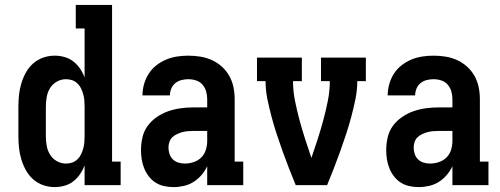

<svg xmlns="http://www.w3.org/2000/svg" viewBox="-20 -755 2040 783"><path d="M203 8Q179 8 156 0Q133 -8 115 -24Q97 -40 85.5 -61Q74 -82 67 -105Q60 -128 57.5 -152Q55 -176 55 -200V-320Q55 -344 57.5 -368Q60 -392 67 -415Q74 -438 85.5 -459Q97 -480 115 -496Q133 -512 156 -520Q179 -528 203 -528Q223 -528 243 -522.5Q263 -517 279 -504.5Q295 -492 306.5 -475Q318 -458 325 -439V-639H289V-735H437V-96H472V0H325V-81Q318 -62 306.5 -45Q295 -28 279 -15.5Q263 -3 243 2.5Q223 8 203 8ZM249 -88Q262 -88 274 -92Q286 -96 295.5 -105Q305 -114 310.5 -125.5Q316 -137 319.5 -149.5Q323 -162 324 -174.5Q325 -187 325 -200V-320Q325 -333 324 -345.5Q323 -358 319.5 -370.5Q316 -383 310.5 -394.5Q305 -406 295.5 -415Q286 -424 274 -428Q262 -432 249 -432Q229 -432 211.5 -422Q194 -412 184 -395.5Q174 -379 170.5 -359.5Q167 -340 167 -320V-200Q167 -180 170.5 -160.5Q174 -141 184 -124.5Q194 -108 211.5 -98Q229 -88 249 -88Z M688 8Q669 8 650 4Q631 0 615 -10Q599 -20 587 -35.5Q575 -51 568 -68.5Q561 -86 558 -105Q555 -124 555 -143Q555 -169 561 -195Q567 -221 582.5 -242Q598 -263 620 -278Q642 -293 666.5 -301.5Q691 -310 717 -313.5Q743 -317 769 -317H825V-351Q825 -367 820.5 -382.5Q816 -398 805.5 -410Q795 -422 779.5 -427Q764 -432 748 -432Q734 -432 720 -428.5Q706 -425 695 -416Q684 -407 678.5 -393.5Q673 -380 673 -366H561Q561 -389 567.5 -412Q574 -435 586.5 -454.5Q599 -474 617.5 -488.5Q636 -503 657.5 -512Q679 -521 702 -524.5Q725 -528 748 -528Q773 -528 797.5 -524Q822 -520 844 -510Q866 -500 884.5 -483.5Q903 -467 915 -445.5Q927 -424 932 -400Q937 -376 937 -351V-96H972V0H825V-77Q816 -58 802 -41.5Q788 -25 770 -13.5Q752 -2 730.5 3Q709 8 688 8ZM734 -88Q752 -88 770 -94Q788 -100 801 -113Q814 -126 819.5 -144Q825 -162 825 -180V-221H769Q757 -221 745.5 -220Q734 -219 723 -216Q712 -213 701.5 -208Q691 -203 683 -195.5Q675 -188 671 -176.5Q667 -165 667 -154Q667 -141 671 -128Q675 -115 684.5 -105.5Q694 -96 707 -92Q720 -88 734 -88Z M1186 0Q1172 -34 1158.5 -68.5Q1145 -103 1132.5 -138Q1120 -173 1108.5 -208Q1097 -243 1087.5 -278.5Q1078 -314 1070.5 -350.5Q1063 -387 1063 -424H1028V-520H1211V-424H1175Q1175 -384 1183 -344Q1191 -304 1201.5 -265Q1212 -226 1224.5 -187.5Q1237 -149 1250 -111Q1263 -149 1275.5 -187.5Q1288 -226 1298.5 -265Q1309 -304 1317 -344Q1325 -384 1325 -424H1289V-520H1472V-424H1437Q1437 -387 1429.5 -350.5Q1422 -314 1412.5 -278.5Q1403 -243 1391.5 -208Q1380 -173 1367.5 -138Q1355 -103 1341.5 -68.5Q1328 -34 1314 0Z M1688 8Q1669 8 1650 4Q1631 0 1615 -10Q1599 -20 1587 -35.5Q1575 -51 1568 -68.5Q1561 -86 1558 -105Q1555 -124 1555 -143Q1555 -169 1561 -195Q1567 -221 1582.5 -242Q1598 -263 1620 -278Q1642 -293 1666.5 -301.5Q1691 -310 1717 -313.5Q1743 -317 1769 -317H1825V-351Q1825 -367 1820.5 -382.5Q1816 -398 1805.5 -410Q1795 -422 1779.5 -427Q1764 -432 1748 -432Q1734 -432 1720 -428.5Q1706 -425 1695 -416Q1684 -407 1678.5 -393.5Q1673 -380 1673 -366H1561Q1561 -389 1567.5 -412Q1574 -435 1586.5 -454.5Q1599 -474 1617.5 -488.5Q1636 -503 1657.5 -512Q1679 -521 1702 -524.5Q1725 -528 1748 -528Q1773 -528 1797.5 -524Q1822 -520 1844 -510Q1866 -500 1884.5 -483.5Q1903 -467 1915 -445.5Q1927 -424 1932 -400Q1937 -376 1937 -351V-96H1972V0H1825V-77Q1816 -58 1802 -41.5Q1788 -25 1770 -13.5Q1752 -2 1730.5 3Q1709 8 1688 8ZM1734 -88Q1752 -88 1770 -94Q1788 -100 1801 -113Q1814 -126 1819.5 -144Q1825 -162 1825 -180V-221H1769Q1757 -221 1745.5 -220Q1734 -219 1723 -216Q1712 -213 1701.5 -208Q1691 -203 1683 -195.5Q1675 -188 1671 -176.5Q1667 -165 1667 -154Q1667 -141 1671 -128Q1675 -115 1684.5 -105.5Q1694 -96 1707 -92Q1720 -88 1734 -88Z"/></svg>

Font: Iosevka Curly Slab
Style: Bold
Weight: 700
Monospace: yes
Designer: Belleve Invis
Foundry: Belleve Invis
Version: Version 22.1.2; ttfautohint (v1.8.4)